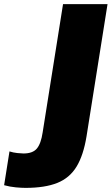

<svg xmlns="http://www.w3.org/2000/svg" viewBox="-85 -725 542 932"><path d="M39 187Q20 187 -8 184.5Q-36 182 -65 174L-39 10Q-20 16 -0.5 18Q19 20 29 20Q74 20 94 -4Q114 -28 122 -82L221 -705H437L335 -63Q320 29 286.5 84Q253 139 193 163Q133 187 39 187Z"/></svg>

Font: Winston Black
Style: Italic
Weight: 900
Italic angle: -9°
Designer: Original fonts by Vernon Adams / Changes by Cristiano Sobral
Foundry: VOriginal fonts by Vernon Adams / Changes by Cristiano Sobral
Version: Version 2.503;July 17, 2020;FontCreator 13.0.0.2655 64-bit